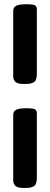

<svg xmlns="http://www.w3.org/2000/svg" viewBox="-20 -819 239 916"><path d="M43 -455.1V-765.6Q43 -785.2 57.9 -792Q72.8 -798.8 108.9 -798.8Q135.3 -798.8 145.5 -794.2Q155.8 -789.6 155.8 -773.9V-465.8Q155.8 -449.7 151.6 -439.5Q147.5 -429.2 138.4 -425Q129.4 -420.9 121.3 -419.7Q113.3 -418.5 99.1 -418.5Q89.4 -418.5 83.3 -418.7Q77.1 -418.9 68.6 -420.9Q60.1 -422.9 55.2 -426.8Q50.3 -430.7 46.6 -437.7Q43 -444.8 43 -455.1ZM43 41V-269.5Q43 -289.1 57.9 -295.9Q72.8 -302.7 108.9 -302.7Q135.3 -302.7 145.5 -298.1Q155.8 -293.5 155.8 -277.8V30.3Q155.8 46.4 151.6 56.6Q147.5 66.9 138.4 71Q129.4 75.2 121.3 76.4Q113.3 77.6 99.1 77.6Q89.4 77.6 83.3 77.4Q77.1 77.1 68.6 75.2Q60.1 73.2 55.2 69.3Q50.3 65.4 46.6 58.3Q43 51.3 43 41Z"/></svg>

Font: Coustard
Style: Regular
Weight: 400
Foundry: vernon adams
Version: Version 1.001